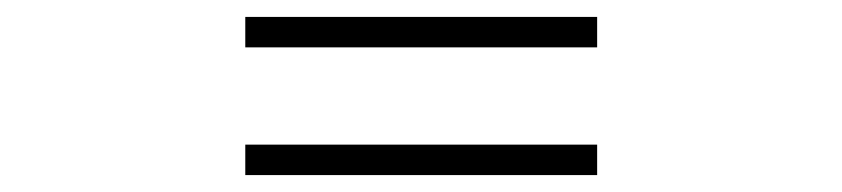

<svg xmlns="http://www.w3.org/2000/svg" viewBox="-20 -477 996 227"><path d="M270 -421H686V-457H270ZM270 -306V-270H686V-306Z"/></svg>

Font: Kinto Sans Med
Style: Regular
Weight: 500
Designer: Authors: Ryoko NISHIZUKA  (kana & ideographs); Paul D. Hunt (Latin, Greek & Cyrillic); Wenlong ZHANG  (bopomofo); Sandol
Foundry: Adobe Systems Incorporated, ookami Inc.
Version: Version 0.001